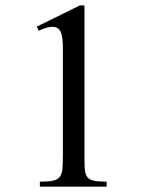

<svg xmlns="http://www.w3.org/2000/svg" viewBox="-20 -697 540 717"><path d="M128.9 0V-18.6Q160.2 -18.6 177.5 -22.2Q194.8 -25.9 203.1 -36.6Q211.4 -47.4 213.1 -66.9Q214.8 -86.4 214.8 -117.7V-516.1Q214.8 -535.6 213.1 -551.3Q211.4 -566.9 206.3 -578.1Q201.2 -589.4 191.2 -594Q181.2 -598.6 164.8 -595.9Q148.4 -593.3 124 -582L117.7 -597.7L278.3 -676.8H295.4V-117.7Q295.4 -85.9 296.6 -66.4Q297.9 -46.9 305.7 -36.4Q313.5 -25.9 330.3 -22.2Q347.2 -18.6 378.4 -18.6V0Z"/></svg>

Font: Doulos SIL Phon
Style: Regular
Weight: 400
Designer: Walt Agee, Victor Gaultney, Peter Martin, Debbi Hosken, Becca Hirsbrunner
Foundry: SIL International
Version: Version 5.000